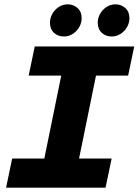

<svg xmlns="http://www.w3.org/2000/svg" viewBox="-20 -864 640 884"><path d="M8 0 36 -134H184L262 -516H112L140 -650H598L570 -516H422L344 -134H494L466 0ZM274 -696Q247 -696 228.5 -713Q210 -730 210 -760Q210 -775 216 -790Q222 -805 233 -817Q244 -829 259 -836.5Q274 -844 292 -844Q318 -844 337 -827Q356 -810 356 -780Q356 -765 350 -750Q344 -735 333 -723Q322 -711 307 -703.5Q292 -696 274 -696ZM494 -696Q467 -696 448.5 -713Q430 -730 430 -760Q430 -775 436 -790Q442 -805 453 -817Q464 -829 479 -836.5Q494 -844 512 -844Q538 -844 557 -827Q576 -810 576 -780Q576 -765 570 -750Q564 -735 553 -723Q542 -711 527 -703.5Q512 -696 494 -696Z"/></svg>

Font: Source Code Pro Black
Style: Italic
Weight: 900
Italic angle: -11°
Monospace: yes
Designer: Paul D. Hunt, Teo Tuominen
Foundry: Adobe Systems Incorporated
Version: Version 1.050;PS 1.000;hotconv 16.6.51;makeotf.lib2.5.65220